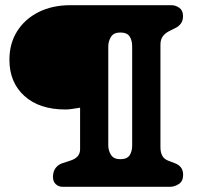

<svg xmlns="http://www.w3.org/2000/svg" viewBox="-20 -720 759 740"><path d="M489.4 -159V-541.1Q489.4 -564.6 479.5 -579.7Q469.6 -594.7 443.4 -594.7Q418.1 -594.7 407.7 -577.8Q397.3 -560.8 397.3 -541.1V-159Q397.3 -140.2 407.7 -123.3Q418.1 -106.4 443.4 -106.4Q469.6 -106.4 479.5 -121.4Q489.4 -136.5 489.4 -159ZM635.7 0H221.7Q205.6 0 194.9 -10.2Q184.2 -20.5 184.2 -37.7Q184.2 -58.8 194.1 -72.2Q204.1 -85.6 220.2 -90.9L250.6 -100.8Q270.2 -107 279.4 -117.9Q288.7 -128.8 288.7 -144.4V-305Q272.3 -302.3 258.3 -300.2Q244.3 -298 232.3 -298Q131.5 -298 73.9 -350.3Q16.3 -402.6 16.3 -489.5Q16.3 -552.3 46.1 -599.6Q75.8 -646.9 128.9 -673.5Q181.9 -700 251.6 -700H640.3Q656.8 -700 671.1 -689.9Q685.4 -679.7 685.4 -658.5Q685.4 -641.3 677.9 -630.5Q670.5 -619.7 658.4 -613.2L632 -600Q615.7 -591.7 607 -579.3Q598.4 -566.9 598.4 -548V-152.5Q598.4 -133 605.2 -120.1Q612.1 -107.2 627.9 -100.9L653.5 -91.1Q668.8 -85.5 677.3 -74.7Q685.8 -63.9 685.8 -45.7Q685.8 -21.5 669.1 -10.7Q652.4 0 635.7 0Z"/></svg>

Font: Fraunces SuperSoft
Style: Regular
Weight: 900
Version: Version 1.000;[b76b70a41]